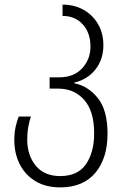

<svg xmlns="http://www.w3.org/2000/svg" viewBox="-20 -562 533 832"><path d="M241 250Q178 250 133.5 223Q89 196 65.5 149.5Q42 103 42 45Q42 13 48 -13.5Q54 -40 61 -57H114Q108 -41 103 -14.5Q98 12 98 42Q98 111 135 156Q172 201 241 201Q317 201 352.5 149.5Q388 98 388 16Q388 -80 345 -129Q302 -178 232 -178H195V-227H237Q300 -227 336 -266Q372 -305 372 -360Q372 -420 338.5 -456.5Q305 -493 251 -493V-542Q303 -542 343 -519Q383 -496 405.5 -456.5Q428 -417 428 -366Q428 -305 394 -261.5Q360 -218 302 -204V-201Q361 -190 403.5 -137.5Q446 -85 446 17Q446 124 393 187Q340 250 241 250Z"/></svg>

Font: Noto Sans Georgian SemiCondensed Light
Style: Regular
Weight: 300
Width: 4
Designer: Monotype Design Team, Akaki Razmadze
Foundry: Google LLC
Version: Version 2.005; ttfautohint (v1.8.4.7-5d5b)